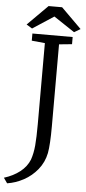

<svg xmlns="http://www.w3.org/2000/svg" viewBox="-112 -975 537 1202"><g transform="rotate(5 156.5 -374.0)"><path d="M355 -812 316 -789 185 -876 52 -789 16 -811 143 -938H228ZM310 -713 229 -705V-257V-191Q229 -75 219 -21Q207 38 170.5 83Q134 128 84 155Q34 182 -19 190L-42 157Q16 139 57.5 106.5Q99 74 117 29Q131 -11 135.5 -61.5Q140 -112 140 -196V-705L57 -713V-758H310Z"/></g></svg>

Font: Martel
Style: Regular
Weight: 400
Designer: Dan Reynolds
Foundry: Dan Reynolds
Version: Version 1.001; ttfautohint (v1.1) -l 5 -r 5 -G 72 -x 0 -D la